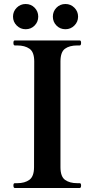

<svg xmlns="http://www.w3.org/2000/svg" viewBox="-20 -939 473 959"><path d="M54 0Q47 0 47 -13Q47 -24 54 -24H66Q104 -24 127 -41Q150 -58 150 -104L151 -632Q151 -679 127.5 -695.5Q104 -712 66 -712H54Q47 -712 47 -725Q47 -737 54 -737H378Q385 -737 385 -725Q385 -712 378 -712H366Q327 -712 304.5 -695.5Q282 -679 282 -632V-104Q282 -57 305 -40.5Q328 -24 366 -24H378Q385 -24 385 -13Q385 0 378 0ZM108 -919Q82 -919 63.5 -900.5Q45 -882 45 -856Q45 -830 63.5 -811.5Q82 -793 108 -793Q135 -793 153 -811.5Q171 -830 171 -856Q171 -882 153 -900.5Q135 -919 108 -919ZM307 -919Q280 -919 262 -900.5Q244 -882 244 -856Q244 -830 262 -811.5Q280 -793 307 -793Q333 -793 351.5 -811.5Q370 -830 370 -856Q370 -882 351.5 -900.5Q333 -919 307 -919Z"/></svg>

Font: Shippori Mincho
Style: Bold
Weight: 700
Designer: FONTDASU
Foundry: FONTDASU / Google Inc. / but / Adobe
Version: Version 3.110; ttfautohint (v1.8.3)